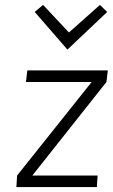

<svg xmlns="http://www.w3.org/2000/svg" viewBox="-20 -760 458 780"><path d="M46.5 0 49.5 -47 352.5 -427H85.5L91 -474H418L412.5 -427L111.5 -47H376.5L373.5 0ZM386 -740 415.5 -711.5 254 -558.5 121 -711.5 155 -740 260 -628Z"/></svg>

Font: Karla Light
Style: Italic
Weight: 300
Italic angle: -8°
Designer: Jonathan Pinhorn
Version: Version 2.004;gftools[0.9.33]